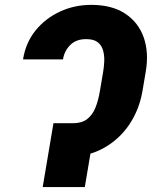

<svg xmlns="http://www.w3.org/2000/svg" viewBox="-20 -757 615 777"><path d="M213.4 -258.3H274.9Q311 -258.3 332.5 -274.9Q354 -291.5 366 -320.8Q377.9 -350.1 384.3 -388.7L397.5 -466.8Q400.9 -486.3 401.9 -509.3Q402.8 -532.2 397.2 -552.7Q391.6 -573.2 375.7 -585.9Q359.9 -598.6 329.6 -598.6Q288.6 -599.1 264.4 -575Q240.2 -550.8 234.9 -516.6H73.2Q84 -584.5 124 -633.8Q164.1 -683.1 222.9 -710.2Q281.7 -737.3 349.1 -737.3Q433.1 -737.3 486.8 -701.7Q540.5 -666 561.8 -605Q583 -543.9 569.8 -466.8L556.6 -388.7Q543.5 -312.5 502.7 -252.2Q461.9 -191.9 397.5 -156.7Q333 -121.6 247.6 -121.1H190.4ZM366.7 -258.3 323.2 0H152.8L196.3 -258.3Z"/></svg>

Font: Inter 28pt ExtraBold
Style: Italic
Weight: 800
Italic angle: -9.3988°
Designer: Rasmus Andersson
Foundry: rsms
Version: Version 4.001;git-66647c0bb